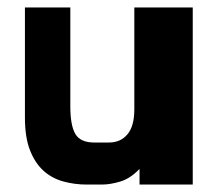

<svg xmlns="http://www.w3.org/2000/svg" viewBox="-20 -446 590 516"><path d="M498 -426V50H355V8Q330 34 303 42Q276 50 254 50H213Q180 50 149.5 41.5Q119 33 96.5 12.5Q74 -8 60.5 -42.5Q47 -77 47 -130V-426H169V-160Q169 -109 182.5 -86Q196 -63 233 -63H273Q304 -63 322.5 -85Q341 -107 341 -152V-426Z"/></svg>

Font: BM HANNA Pro
Style: Regular
Weight: 400
Designer: Woowa Brothers : Cheoljun Lim; Soyoung Lee; & Sandoll : Jooyeon Kang;
Foundry: Sandoll Communications Inc.
Version: Version 1.000;PS 1;hotconv 16.6.51;makeotf.lib2.5.65220